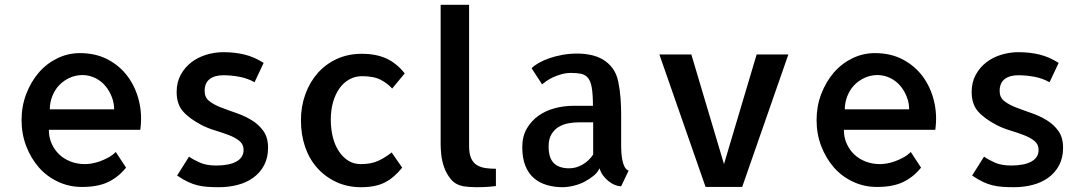

<svg xmlns="http://www.w3.org/2000/svg" viewBox="-20 -779 4541 804"><path d="M314.5 -556.6Q380.9 -556.6 431.6 -529.8Q482.4 -502.9 515.1 -458.5Q547.9 -414.1 562 -356Q576.2 -297.9 567.4 -235.4H184.6Q184.6 -204.1 196.3 -177.7Q208 -151.4 228 -132.3Q248 -113.3 275.9 -102.5Q303.7 -91.8 335.9 -91.8Q346.7 -91.8 362.8 -94.2Q378.9 -96.7 397 -103Q415 -109.4 433.1 -119.1Q451.2 -128.9 464.8 -142.6L507.8 -77.1Q475.6 -37.1 432.6 -16.6Q389.6 3.9 323.2 3.9Q269.5 3.9 222.7 -18.1Q175.8 -40 142.6 -78.1Q109.4 -116.2 89.8 -167Q70.3 -217.8 70.3 -276.4Q70.3 -334 89.8 -385.3Q109.4 -436.5 142.1 -474.6Q174.8 -512.7 219.7 -534.7Q264.6 -556.6 314.5 -556.6ZM458 -321.3Q458 -347.7 448.2 -373Q438.5 -398.4 421.4 -418.9Q404.3 -439.5 379.9 -451.7Q355.5 -463.9 327.1 -464.8Q296.9 -464.8 271.5 -453.1Q246.1 -441.4 227.5 -421.9Q209 -402.3 198.7 -375.5Q188.5 -348.6 188.5 -321.3Z M721.7 -43.9 771.5 -123Q791 -109.4 817.9 -97.7Q844.7 -85.9 885.7 -85.9Q939.5 -85.9 969.7 -102.5Q1000 -119.1 1000 -151.4Q1000 -174.8 982.4 -189Q964.8 -203.1 938 -213.4Q911.1 -223.6 880.4 -232.9Q849.6 -242.2 823.2 -255.9Q771.5 -283.2 745.6 -313.5Q719.7 -343.8 719.7 -393.6Q719.7 -434.6 736.8 -465.8Q753.9 -497.1 781.2 -518.1Q808.6 -539.1 843.8 -549.8Q878.9 -560.5 915 -560.5Q963.9 -560.5 1004.9 -550.3Q1045.9 -540 1084 -515.6L1045.9 -434.6Q1016.6 -451.2 982.4 -457.5Q948.2 -463.9 915 -463.9Q878.9 -463.9 857.9 -447.8Q836.9 -431.6 836.9 -397.5Q836.9 -371.1 856 -356Q875 -340.8 905.3 -329.1Q935.5 -317.4 969.7 -305.7Q1003.9 -293.9 1033.7 -275.9Q1063.5 -257.8 1083 -230.5Q1102.5 -203.1 1102.5 -160.2Q1102.5 -118.2 1085.9 -86.9Q1069.3 -55.7 1041 -35.2Q1012.7 -14.6 975.6 -4.9Q938.5 4.9 896.5 4.9Q871.1 4.9 849.6 3.4Q828.1 2 807.6 -2.9Q787.1 -7.8 766.6 -17.6Q746.1 -27.3 721.7 -43.9Z M1664.1 -77.1Q1630.9 -35.2 1591.8 -15.1Q1552.7 4.9 1492.2 4.9Q1434.6 4.9 1387.7 -17.1Q1340.8 -39.1 1307.6 -76.7Q1274.4 -114.3 1257.3 -165Q1240.2 -215.8 1240.2 -275.4Q1240.2 -334 1258.8 -384.8Q1277.3 -435.5 1310.5 -473.1Q1343.8 -510.7 1390.6 -532.2Q1437.5 -553.7 1495.1 -553.7Q1555.7 -553.7 1598.6 -533.7Q1641.6 -513.7 1674.8 -471.7L1622.1 -408.2Q1605.5 -427.7 1576.2 -443.8Q1546.9 -460 1496.1 -460Q1466.8 -460 1442.4 -446.3Q1418 -432.6 1400.9 -408.2Q1383.8 -383.8 1374.5 -350.6Q1365.2 -317.4 1365.2 -278.3Q1365.2 -239.3 1373.5 -205.6Q1381.8 -171.9 1398.4 -146.5Q1415 -121.1 1438 -106.4Q1460.9 -91.8 1491.2 -91.8Q1535.2 -91.8 1564.9 -106Q1594.7 -120.1 1620.1 -140.6Z M1944.3 -168Q1944.3 -134.8 1953.1 -115.7Q1961.9 -96.7 1977.5 -87.4Q1993.2 -78.1 2013.2 -75.2Q2033.2 -72.3 2056.6 -72.3V0Q2043.9 2 2030.3 2.9Q2019.5 3.9 2004.9 4.4Q1990.2 4.9 1975.6 4.9Q1960.9 4.9 1946.3 3.9Q1931.6 2.9 1919.9 1Q1886.7 -5.9 1868.2 -28.3Q1849.6 -50.8 1839.8 -78.6Q1830.1 -106.4 1827.6 -132.8Q1825.2 -159.2 1825.2 -173.8V-185.5V-758.8H1944.3Z M2581.1 -170.9V-163.1Q2581.1 -155.3 2582 -140.1Q2583 -125 2585.9 -109.4Q2588.9 -93.8 2595.2 -81.1Q2601.6 -68.4 2612.3 -64.5L2581.1 1Q2568.4 1 2554.2 -4.9Q2540 -10.7 2526.9 -21.5Q2513.7 -32.2 2504.4 -45.4Q2495.1 -58.6 2490.2 -74.2Q2483.4 -57.6 2466.3 -43.5Q2449.2 -29.3 2427.7 -18.1Q2406.2 -6.8 2381.3 -1Q2356.4 4.9 2335 4.9Q2301.8 4.9 2271 -3.9Q2240.2 -12.7 2216.8 -32.2Q2193.4 -51.8 2180.2 -84Q2167 -116.2 2167 -163.1Q2167 -208 2186 -240.7Q2205.1 -273.4 2234.9 -294.4Q2264.6 -315.4 2302.7 -325.7Q2340.8 -335.9 2379.9 -335.9H2462.9Q2462.9 -383.8 2458 -412.1Q2453.1 -440.4 2441.4 -453.6Q2429.7 -466.8 2412.6 -470.2Q2395.5 -473.6 2372.1 -473.6Q2350.6 -473.6 2331.5 -468.3Q2312.5 -462.9 2296.4 -455.6Q2280.3 -448.2 2268.1 -439.5Q2255.9 -430.7 2250 -425.8L2206.1 -493.2Q2215.8 -503.9 2235.4 -515.1Q2254.9 -526.4 2280.3 -535.2Q2305.7 -543.9 2335.4 -549.3Q2365.2 -554.7 2397.5 -554.7Q2426.8 -554.7 2454.6 -548.8Q2482.4 -543 2505.4 -529.3Q2528.3 -515.6 2545.4 -492.7Q2562.5 -469.7 2569.3 -435.5Q2576.2 -401.4 2578.6 -366.7Q2581.1 -332 2581.1 -297.9ZM2463.9 -266.6H2401.4Q2381.8 -266.6 2360.4 -262.7Q2338.9 -258.8 2320.3 -248Q2301.8 -237.3 2289.6 -217.3Q2277.3 -197.3 2277.3 -166Q2277.3 -117.2 2299.3 -95.7Q2321.3 -74.2 2363.3 -74.2Q2392.6 -74.2 2419.4 -89.8Q2446.3 -105.5 2463.9 -131.8Z M2934.6 3.9 2741.2 -550.8H2875L3011.7 -91.8L3148.4 -550.8H3281.2L3087.9 3.9Z M3643.6 -556.6Q3710 -556.6 3760.7 -529.8Q3811.5 -502.9 3844.2 -458.5Q3877 -414.1 3891.1 -356Q3905.3 -297.9 3896.5 -235.4H3513.7Q3513.7 -204.1 3525.4 -177.7Q3537.1 -151.4 3557.1 -132.3Q3577.1 -113.3 3605 -102.5Q3632.8 -91.8 3665 -91.8Q3675.8 -91.8 3691.9 -94.2Q3708 -96.7 3726.1 -103Q3744.1 -109.4 3762.2 -119.1Q3780.3 -128.9 3793.9 -142.6L3836.9 -77.1Q3804.7 -37.1 3761.7 -16.6Q3718.8 3.9 3652.3 3.9Q3598.6 3.9 3551.8 -18.1Q3504.9 -40 3471.7 -78.1Q3438.5 -116.2 3418.9 -167Q3399.4 -217.8 3399.4 -276.4Q3399.4 -334 3418.9 -385.3Q3438.5 -436.5 3471.2 -474.6Q3503.9 -512.7 3548.8 -534.7Q3593.8 -556.6 3643.6 -556.6ZM3787.1 -321.3Q3787.1 -347.7 3777.3 -373Q3767.6 -398.4 3750.5 -418.9Q3733.4 -439.5 3709 -451.7Q3684.6 -463.9 3656.2 -464.8Q3626 -464.8 3600.6 -453.1Q3575.2 -441.4 3556.6 -421.9Q3538.1 -402.3 3527.8 -375.5Q3517.6 -348.6 3517.6 -321.3Z M4050.8 -43.9 4100.6 -123Q4120.1 -109.4 4147 -97.7Q4173.8 -85.9 4214.8 -85.9Q4268.6 -85.9 4298.8 -102.5Q4329.1 -119.1 4329.1 -151.4Q4329.1 -174.8 4311.5 -189Q4293.9 -203.1 4267.1 -213.4Q4240.2 -223.6 4209.5 -232.9Q4178.7 -242.2 4152.3 -255.9Q4100.6 -283.2 4074.7 -313.5Q4048.8 -343.8 4048.8 -393.6Q4048.8 -434.6 4065.9 -465.8Q4083 -497.1 4110.4 -518.1Q4137.7 -539.1 4172.9 -549.8Q4208 -560.5 4244.1 -560.5Q4293 -560.5 4334 -550.3Q4375 -540 4413.1 -515.6L4375 -434.6Q4345.7 -451.2 4311.5 -457.5Q4277.3 -463.9 4244.1 -463.9Q4208 -463.9 4187 -447.8Q4166 -431.6 4166 -397.5Q4166 -371.1 4185.1 -356Q4204.1 -340.8 4234.4 -329.1Q4264.6 -317.4 4298.8 -305.7Q4333 -293.9 4362.8 -275.9Q4392.6 -257.8 4412.1 -230.5Q4431.6 -203.1 4431.6 -160.2Q4431.6 -118.2 4415 -86.9Q4398.4 -55.7 4370.1 -35.2Q4341.8 -14.6 4304.7 -4.9Q4267.6 4.9 4225.6 4.9Q4200.2 4.9 4178.7 3.4Q4157.2 2 4136.7 -2.9Q4116.2 -7.8 4095.7 -17.6Q4075.2 -27.3 4050.8 -43.9Z"/></svg>

Font: Allerta
Style: Medium
Weight: 500
Designer: Matt McInerney
Foundry: Matt McInerney
Version: Version 1.0